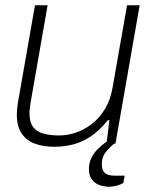

<svg xmlns="http://www.w3.org/2000/svg" viewBox="-20 -546 578 730"><path d="M396 164Q376 164 358 157.5Q340 151 329 136Q318 121 318 96Q318 75 326.5 56.5Q335 38 350.5 22Q366 6 386 -8H414V0Q401 10 384 30Q367 50 367 79Q367 100 378 111Q389 122 417 122H454L449 150Q436 157 421.5 160.5Q407 164 396 164ZM186 12Q144 12 112 0Q80 -12 62 -39Q44 -66 44 -110Q44 -121 45 -132Q46 -143 48 -155L113 -526H161L96 -154Q95 -144 93.5 -134Q92 -124 92 -116Q92 -81 106.5 -62.5Q121 -44 147 -37.5Q173 -31 205 -31Q237 -31 269 -42Q301 -53 329.5 -75Q358 -97 379 -131.5Q400 -166 408 -213L463 -526H511L419 0H385L396 -89H390Q357 -48 323 -26Q289 -4 255 4Q221 12 186 12Z"/></svg>

Font: Archivo SemiBold Thin
Style: Italic
Weight: 250
Italic angle: -10°
Version: Version 2.001